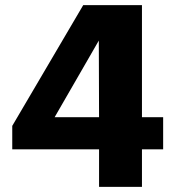

<svg xmlns="http://www.w3.org/2000/svg" viewBox="-20 -732 707 752"><path d="M28 -239 306 -712H536V-273H619V-147H536V0H368V-147H28ZM367 -573 194 -273H368Z"/></svg>

Font: Metropolitano
Style: Bold
Weight: 700
Designer: Fonts by Alex Slobzheninov & Chris M. Simpson / Changes by Cristiano Sobral
Foundry: Fonts by Alex Slobzheninov & Chris M. Simpson / Changes by Cristiano Sobral
Version: Version 1.00;August 30, 2020;FontCreator 13.0.0.2681 64-bit